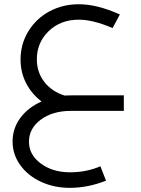

<svg xmlns="http://www.w3.org/2000/svg" viewBox="-20 -529 675 916"><path d="M316.9 0Q230 0.5 174.1 42.2Q118.2 84 118.2 147Q118.2 209.5 174.8 251.2Q231.4 293 314 293Q393.1 293 459 264.2L485.8 333Q398.9 367.2 313 367.2Q238.3 367.2 175.8 338.4Q113.3 309.6 76.7 258.8Q40 208 40 146Q40 83.5 77.1 33.4Q114.3 -16.6 178.2 -44.9Q130.9 -81.1 104.5 -132.3Q78.1 -183.6 78.1 -245.1Q78.1 -319.3 115.5 -380.1Q152.8 -440.9 216.3 -474.9Q279.8 -508.8 356 -508.8Q443.4 -508.8 551.8 -460L517.1 -395Q424.3 -435.1 356 -435.1Q269 -435.1 212.4 -380.6Q155.8 -326.2 155.8 -246.1Q155.8 -183.6 191.9 -137.7Q228 -91.8 288.1 -73.2Q299.3 -74.2 323.2 -74.2V-71.8L324.2 -74.2H570.8V0Z"/></svg>

Font: Montserrat-Arabic Light
Style: Regular
Weight: 300
Designer: Mohamed Gaber
Foundry: Kief Type Foundry
Version: Version 5.008;PS 005.008;hotconv 1.0.88;makeotf.lib2.5.64775